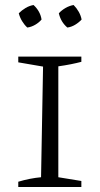

<svg xmlns="http://www.w3.org/2000/svg" viewBox="-20 -747 399 767"><path d="M53 0V-21Q76 -28 99 -32.5Q122 -37 144 -39L152 -481L53 -498V-521H305V-500Q286 -495 263.5 -490.5Q241 -486 213 -482V-39L305 -24V0ZM114 -727Q141 -702 146 -669Q136 -657 120.5 -648Q105 -639 89 -637Q77 -648 68 -663Q59 -678 55 -694Q67 -706 82 -715Q97 -724 114 -727ZM274 -727Q286 -715 294.5 -700Q303 -685 306 -669Q295 -657 280 -648Q265 -639 249 -637Q223 -659 215 -694Q226 -706 241.5 -715Q257 -724 274 -727Z"/></svg>

Font: Piazzolla SC Light
Style: Regular
Weight: 300
Designer: Juan Pablo del Peral
Foundry: Huerta Tipografica
Version: Version 1.330